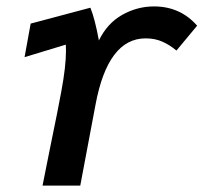

<svg xmlns="http://www.w3.org/2000/svg" viewBox="-20 -578 640 598"><path d="M134 -107.5Q163 -248.5 171 -293.5Q185.5 -371.5 185.5 -419.5Q185.5 -433 185 -439L56.5 -400L75.5 -504.5L261.5 -554Q275.5 -520 288 -452Q314 -505.5 360.8 -531.8Q407.5 -558 459.5 -558Q541.5 -558 594 -498L529.5 -420.5Q509.5 -437.5 486.2 -448Q463 -458.5 433.5 -458.5Q316 -458.5 277.5 -252L230 0H112.5Z"/></svg>

Font: JuliaMono SemiBold
Style: Italic
Weight: 600
Italic angle: -9°
Monospace: yes
Designer: cormullion
Foundry: corm
Version: Version 0.056; ttfautohint (v1.8.4)